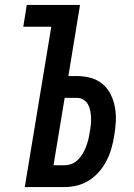

<svg xmlns="http://www.w3.org/2000/svg" viewBox="-20 -755 540 775"><path d="M80 0 187 -647H74L88 -735H303L256 -448H290Q319 -448 346.5 -440.5Q374 -433 394.5 -415.5Q415 -398 427 -373.5Q439 -349 444 -321.5Q449 -294 447.5 -265Q446 -236 441 -207Q437 -182 430 -157Q423 -132 411 -108Q399 -84 381 -63Q363 -42 340.5 -27.5Q318 -13 292.5 -6.5Q267 0 242 0ZM242 -88Q256 -88 270.5 -94Q285 -100 296 -111.5Q307 -123 314.5 -136Q322 -149 327.5 -163.5Q333 -178 336.5 -192Q340 -206 342 -221Q345 -235 346.5 -250Q348 -265 347.5 -279.5Q347 -294 344.5 -307.5Q342 -321 335.5 -333Q329 -345 317 -352.5Q305 -360 290 -360H241L196 -88Z"/></svg>

Font: Iosevka SS04 Semibold Oblique
Style: Regular
Weight: 600
Italic angle: -9°
Monospace: yes
Designer: Belleve Invis
Foundry: Belleve Invis
Version: Version 19.0.0; ttfautohint (v1.8.4)